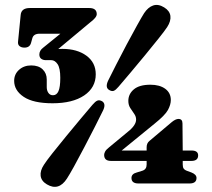

<svg xmlns="http://www.w3.org/2000/svg" viewBox="-20 -732 844 766"><path d="M565 -144.5Q565 -161 576.5 -170L666 -245.5Q681 -257.5 692 -257.5Q708 -257.5 708 -239.5L709 -131.5H744Q770.5 -131.5 770.5 -112Q770.5 -90 743.5 -90H709V-75.5Q709 -64.5 713 -59Q717 -53.5 724.5 -51L743.5 -44Q764 -36 764 -22Q764 0 736 0H532.5Q504.5 0 504.5 -22Q504.5 -38.5 526 -44L548.5 -51Q565 -56.5 565 -75.5V-90H422.5Q395.5 -90 395.5 -114Q395.5 -120 399.5 -127.5Q403.5 -135 415 -144L491 -207Q523 -232.5 523 -255Q523 -267.5 515.2 -278.2Q507.5 -289 499.8 -301Q492 -313 492 -329.5Q492 -357 514 -375.5Q536 -394 580 -394Q617 -394 639.2 -377.8Q661.5 -361.5 661.5 -333Q661.5 -314.5 650 -293.2Q638.5 -272 596 -238L465.5 -131.5H565ZM452.5 -385.5Q442 -373 434.2 -369.8Q426.5 -366.5 415.5 -373Q398.5 -383 411.5 -410.5Q423.5 -434.5 443.2 -473.5Q463 -512.5 485.2 -554.2Q507.5 -596 526.5 -630.2Q545.5 -664.5 555 -679.5Q571 -703.5 591.2 -710.2Q611.5 -717 635 -702.5Q657 -689 659.8 -668.5Q662.5 -648 647 -624Q637.5 -609.5 613 -578.8Q588.5 -548 558 -511Q527.5 -474 499 -440.2Q470.5 -406.5 452.5 -385.5ZM349 -314Q360 -327 368.2 -330.5Q376.5 -334 387.5 -328Q404.5 -317 390 -289Q378.5 -265 358.5 -226Q338.5 -187 316.5 -144.8Q294.5 -102.5 275.5 -68.2Q256.5 -34 247 -19.5Q214 31.5 167 3.5Q145 -9.5 142.2 -30.2Q139.5 -51 155.5 -75Q165 -90 189.5 -121Q214 -152 244.5 -189Q275 -226 303.2 -259.8Q331.5 -293.5 349 -314ZM362 -435.5Q362 -382.5 315.8 -351.2Q269.5 -320 189.5 -320Q113 -320 74.8 -345.5Q36.5 -371 36.5 -409.5Q36.5 -436 56 -453.5Q75.5 -471 104.5 -471Q134 -471 150.2 -455.2Q166.5 -439.5 166.5 -415V-384.5Q166.5 -371 173 -361.5Q179.5 -352 191.5 -352Q206 -352 213.2 -368.2Q220.5 -384.5 220.5 -421.5Q220.5 -460 209.8 -476Q199 -492 184.5 -492H163Q152 -492 144.5 -497.5Q137 -503 137 -514.5Q137 -530.5 152.5 -542L221 -597.5H138Q114 -597.5 109 -579.5L104 -561.5Q99 -542 77.5 -542Q65.5 -542 58 -548Q50.5 -554 52 -566L62.5 -672.5Q65 -700 99 -700H336Q366 -700 366 -675.5Q366 -662 339 -642L212.5 -536.5Q220 -537 229 -537Q287.5 -537 324.8 -509.8Q362 -482.5 362 -435.5Z"/></svg>

Font: Fraunces 72pt Soft Black
Style: Regular
Weight: 900
Version: Version 1.000;[b76b70a41]